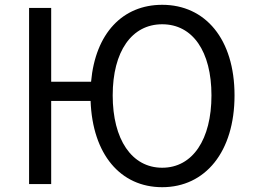

<svg xmlns="http://www.w3.org/2000/svg" viewBox="-20 -766 1054 799"><path d="M655 -68C528 -68 449 -186 449 -369C449 -552 528 -665 655 -665C782 -665 860 -552 860 -369C860 -186 782 -68 655 -68ZM655 13C834 13 956 -134 956 -369C956 -604 834 -746 655 -746C490 -746 377 -627 359 -426H193V-733H101V0H193V-346H357C365 -124 481 13 655 13Z"/></svg>

Font: Noto Sans CJK SC
Style: Regular
Weight: 400
Designer: Ryoko NISHIZUKA 西塚涼子 (kana, bopomofo & ideographs); Paul D. Hunt (Latin, Greek & Cyrillic); Sandoll Communications 산돌커뮤니
Foundry: Adobe
Version: Version 2.004;hotconv 1.0.118;makeotfexe 2.5.65603